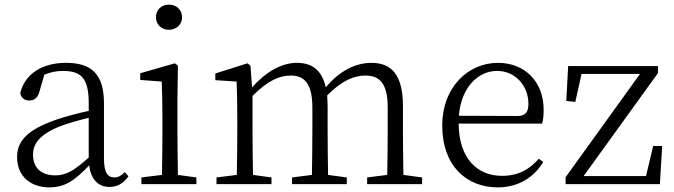

<svg xmlns="http://www.w3.org/2000/svg" viewBox="-20 -797 2918 831"><path d="M364 -115C300 -58 266 -38 219 -38C162 -38 123 -67 123 -128C123 -172 148 -214 241 -251C274 -263 321 -277 364 -287ZM520 -52C505 -37 492 -29 476 -29C446 -29 430 -49 430 -112V-350C430 -476 376 -525 266 -525C163 -525 89 -478 68 -396C70 -375 84 -362 107 -362C130 -362 144 -375 151 -402L172 -474C200 -485 226 -490 251 -490C329 -490 364 -462 364 -350V-317C318 -307 268 -294 226 -280C96 -235 54 -186 54 -117C54 -31 116 14 193 14C262 14 303 -16 366 -81C373 -23 403 12 454 12C486 12 513 -1 536 -34Z M711 -668C742 -668 768 -690 768 -722C768 -756 742 -777 711 -777C680 -777 655 -756 655 -722C655 -690 680 -668 711 -668ZM750 -40C749 -95 748 -175 748 -227V-376L750 -513L737 -523L587 -480V-451L680 -444C682 -391 683 -345 683 -282V-227C683 -175 682 -95 681 -40L592 -29V0H830V-29Z M1726 -40C1725 -95 1724 -173 1724 -227V-339C1724 -473 1674 -525 1588 -525C1519 -525 1450 -491 1390 -419C1373 -494 1330 -525 1265 -525C1199 -525 1132 -487 1071 -419L1064 -513L1051 -523L912 -479V-450L1004 -444C1006 -397 1007 -347 1007 -281V-227C1007 -175 1006 -95 1005 -40L917 -29V0H1155V-29L1075 -40C1074 -95 1073 -175 1073 -227V-382C1141 -450 1191 -470 1239 -470C1299 -470 1332 -433 1332 -331V-227C1332 -173 1331 -95 1330 -40L1244 -29V0H1481V-29L1400 -40C1399 -95 1398 -173 1398 -227V-333C1398 -351 1397 -368 1396 -384C1461 -450 1514 -470 1562 -470C1623 -470 1658 -436 1658 -332V-227C1658 -173 1657 -95 1656 -40L1569 -29V0H1807V-29Z M1966 -296C1976 -420 2050 -490 2131 -490C2214 -490 2267 -422 2267 -348C2267 -315 2257 -295 2220 -295ZM2326 -262C2331 -277 2333 -297 2333 -322C2333 -442 2253 -525 2135 -525C2006 -525 1894 -419 1894 -254C1894 -79 1999 14 2135 14C2221 14 2291 -28 2331 -96L2312 -110C2272 -64 2224 -36 2153 -36C2048 -36 1967 -107 1965 -262Z M2807 -165 2776 -35H2506L2828 -481V-511H2439L2431 -360L2470 -356L2497 -477H2750L2428 -30V0H2836L2846 -165Z"/></svg>

Font: Noto Serif CJK JP Light
Style: Regular
Weight: 300
Designer: Ryoko NISHIZUKA 西塚涼子 (kana & ideographs); Frank Grießhammer (Latin, Greek & Cyrillic); Wenlong ZHANG 张文龙 (bopomofo); San
Foundry: Adobe Systems Incorporated
Version: Version 1.001;PS 1.001;hotconv 16.6.54;makeotf.lib2.5.65590